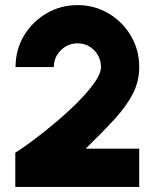

<svg xmlns="http://www.w3.org/2000/svg" viewBox="-20 -733 626 753"><path d="M40 0V-134Q68 -151.5 110 -182.8Q152 -214 198.2 -253Q244.5 -292 284.8 -332.2Q325 -372.5 350.5 -408.8Q376 -445 376 -470Q376 -508.5 349.2 -535.8Q322.5 -563 284 -563Q246 -563 218.5 -535.8Q191 -508.5 191 -470H41Q41 -539 74.5 -594Q108 -649 163.2 -681Q218.5 -713 284 -713Q350.5 -713 405.5 -680.5Q460.5 -648 493.2 -592.8Q526 -537.5 526 -470Q526 -414.5 501.5 -366.2Q477 -318 430 -266.5Q383 -215 316 -150H526V0Z"/></svg>

Font: Urbanist Black
Style: Regular
Weight: 900
Designer: Corey Hu
Foundry: Corey Hu
Version: Version 1.330; ttfautohint (v1.8.4.7-5d5b)